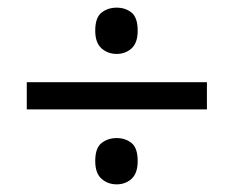

<svg xmlns="http://www.w3.org/2000/svg" viewBox="-20 -603 612 502"><path d="M285 -462Q262 -462 245.5 -476.5Q229 -491 229 -523Q229 -557 245.5 -570Q262 -583 285 -583Q308 -583 324 -570Q340 -557 340 -523Q340 -491 324 -476.5Q308 -462 285 -462ZM50 -317V-388H521V-317ZM285 -121Q262 -121 245.5 -135.5Q229 -150 229 -182Q229 -216 245.5 -229Q262 -242 285 -242Q308 -242 324 -229Q340 -216 340 -182Q340 -150 324 -135.5Q308 -121 285 -121Z"/></svg>

Font: Noto Sans Coptic
Style: Regular
Weight: 400
Designer: Monotype Design Team, Denis Moyogo Jacquerye
Foundry: Monotype Imaging Inc.
Version: Version 2.002; ttfautohint (v1.8.4.7-5d5b)